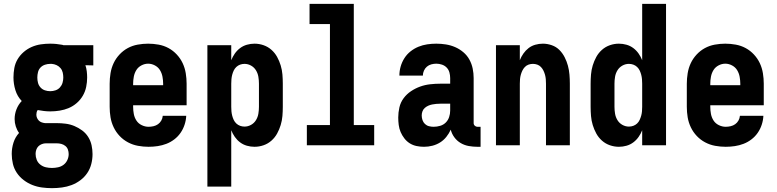

<svg xmlns="http://www.w3.org/2000/svg" viewBox="-20 -755 4040 998"><path d="M250 223Q224 223 198 219.5Q172 216 148 206.5Q124 197 103 181Q82 165 67.5 143.5Q53 122 47 96.5Q41 71 41 45Q41 15 50 -13.5Q59 -42 79 -64Q68 -79 62 -98Q56 -117 56 -136Q56 -162 65.5 -186.5Q75 -211 93 -230Q70 -254 60 -286.5Q50 -319 50 -352Q50 -377 54.5 -401.5Q59 -426 71.5 -447Q84 -468 103 -484.5Q122 -501 145 -511Q168 -521 192.5 -524.5Q217 -528 241 -528Q257 -528 272.5 -526.5Q288 -525 304 -522L310 -520H465V-415L424 -416Q429 -401 431 -384.5Q433 -368 433 -352Q433 -328 428 -303.5Q423 -279 410.5 -257.5Q398 -236 379 -219.5Q360 -203 337.5 -193.5Q315 -184 290.5 -180Q266 -176 241 -176Q225 -176 208.5 -178Q192 -180 176 -183Q172 -178 170.5 -171.5Q169 -165 169 -159Q169 -150 172.5 -142Q176 -134 182 -128Q188 -122 196.5 -119Q205 -116 214 -115H275Q298 -115 321.5 -112Q345 -109 366.5 -100Q388 -91 407 -77Q426 -63 438.5 -43Q451 -23 456 0Q461 23 461 46Q461 72 454.5 97.5Q448 123 433.5 144.5Q419 166 397.5 182Q376 198 352 207Q328 216 302 219.5Q276 223 250 223ZM241 -281Q255 -281 268.5 -285.5Q282 -290 291.5 -300.5Q301 -311 305 -324.5Q309 -338 309 -352Q309 -365 306 -378Q303 -391 294.5 -401Q286 -411 274 -416.5Q262 -422 249 -423H241Q227 -423 213.5 -418.5Q200 -414 190.5 -404Q181 -394 177.5 -380Q174 -366 174 -352Q174 -338 177.5 -324.5Q181 -311 190.5 -300.5Q200 -290 213.5 -285.5Q227 -281 241 -281ZM250 118Q266 118 282 114.5Q298 111 310.5 101.5Q323 92 330 77Q337 62 337 46Q337 34 333 22.5Q329 11 319.5 3.5Q310 -4 298.5 -7Q287 -10 275 -10H218Q208 -10 197.5 -6Q187 -2 179.5 5.5Q172 13 168.5 23.5Q165 34 165 45Q165 61 171 76Q177 91 190 101Q203 111 218.5 114.5Q234 118 250 118Z M752 8Q725 8 697.5 3Q670 -2 645.5 -15Q621 -28 602 -48Q583 -68 571 -93Q559 -118 554.5 -145Q550 -172 550 -200V-320Q550 -347 554.5 -374.5Q559 -402 570.5 -426.5Q582 -451 601 -471.5Q620 -492 644 -505Q668 -518 695.5 -523Q723 -528 750 -528Q777 -528 804.5 -523Q832 -518 856 -505Q880 -492 899 -471.5Q918 -451 929.5 -426.5Q941 -402 945.5 -374.5Q950 -347 950 -320V-208H672V-200Q672 -181 675.5 -162.5Q679 -144 689 -128.5Q699 -113 716.5 -104.5Q734 -96 752 -96Q765 -96 778 -99Q791 -102 801.5 -109.5Q812 -117 818.5 -128.5Q825 -140 826 -153H948Q947 -130 939.5 -107Q932 -84 918.5 -64.5Q905 -45 886 -30.5Q867 -16 845 -7.5Q823 1 799.5 4.5Q776 8 752 8ZM672 -312H828V-320Q828 -338 824.5 -356.5Q821 -375 811.5 -390.5Q802 -406 785 -415Q768 -424 750 -424Q732 -424 715 -415Q698 -406 688.5 -390.5Q679 -375 675.5 -356.5Q672 -338 672 -320Z M1058 215V-520H1182V-442Q1189 -460 1200.5 -476.5Q1212 -493 1228 -505Q1244 -517 1263.5 -522.5Q1283 -528 1303 -528Q1327 -528 1350 -520Q1373 -512 1391 -496Q1409 -480 1420.5 -459Q1432 -438 1439 -415Q1446 -392 1448 -368Q1450 -344 1450 -320V-200Q1450 -176 1448 -152Q1446 -128 1439 -105Q1432 -82 1420.5 -61Q1409 -40 1391 -24Q1373 -8 1350 0Q1327 8 1303 8Q1283 8 1263.5 2.5Q1244 -3 1228 -15Q1212 -27 1200.5 -43.5Q1189 -60 1182 -78V215ZM1251 -97Q1269 -97 1285 -106Q1301 -115 1310.5 -130.5Q1320 -146 1323 -164Q1326 -182 1326 -200V-320Q1326 -338 1323 -356Q1320 -374 1310.5 -389.5Q1301 -405 1285 -414Q1269 -423 1251 -423Q1239 -423 1228 -419Q1217 -415 1208.5 -407Q1200 -399 1195 -388.5Q1190 -378 1187 -366.5Q1184 -355 1183 -343.5Q1182 -332 1182 -320V-200Q1182 -188 1183 -176.5Q1184 -165 1187 -153.5Q1190 -142 1195 -131.5Q1200 -121 1208.5 -113Q1217 -105 1228 -101Q1239 -97 1251 -97Z M1575 0V-105H1695V-630H1589V-735H1819V-105H1925V0Z M2184 8Q2164 8 2145 4Q2126 0 2110 -10Q2094 -20 2082 -35.5Q2070 -51 2062.5 -68.5Q2055 -86 2052.5 -105.5Q2050 -125 2050 -144Q2050 -170 2056 -196.5Q2062 -223 2078 -244.5Q2094 -266 2116.5 -281Q2139 -296 2164 -305Q2189 -314 2216 -317Q2243 -320 2269 -320H2320V-349Q2320 -364 2316 -378.5Q2312 -393 2302 -403.5Q2292 -414 2277.5 -419Q2263 -424 2248 -424Q2235 -424 2222 -420.5Q2209 -417 2199 -408.5Q2189 -400 2183.5 -387.5Q2178 -375 2178 -362H2056Q2056 -386 2062.5 -409Q2069 -432 2082 -452.5Q2095 -473 2114 -488Q2133 -503 2155 -512Q2177 -521 2200.5 -524.5Q2224 -528 2248 -528Q2273 -528 2298 -524Q2323 -520 2346 -510Q2369 -500 2388.5 -483.5Q2408 -467 2420 -445Q2432 -423 2437 -398.5Q2442 -374 2442 -349V-115Q2442 -107 2448 -101.5Q2454 -96 2461 -96H2478V8H2461Q2439 8 2416.5 4Q2394 0 2374.5 -11.5Q2355 -23 2341.5 -41.5Q2328 -60 2323 -81Q2314 -61 2300 -43.5Q2286 -26 2267.5 -14.5Q2249 -3 2227.5 2.5Q2206 8 2184 8ZM2234 -96Q2251 -96 2268 -101Q2285 -106 2297 -118Q2309 -130 2314.5 -146.5Q2320 -163 2320 -180V-216H2269Q2258 -216 2247.5 -215Q2237 -214 2226.5 -212Q2216 -210 2206 -205.5Q2196 -201 2188 -194Q2180 -187 2176 -176.5Q2172 -166 2172 -155Q2172 -143 2176 -131Q2180 -119 2189 -110.5Q2198 -102 2210 -99Q2222 -96 2234 -96Z M2558 0V-520H2682V-442Q2689 -460 2700.5 -476.5Q2712 -493 2727.5 -505Q2743 -517 2762.5 -522.5Q2782 -528 2802 -528Q2825 -528 2848 -520Q2871 -512 2887.5 -495.5Q2904 -479 2915 -457.5Q2926 -436 2932 -413.5Q2938 -391 2940 -367.5Q2942 -344 2942 -320V0H2818V-320Q2818 -332 2817 -343.5Q2816 -355 2813 -366Q2810 -377 2805 -387.5Q2800 -398 2792 -406.5Q2784 -415 2773 -419Q2762 -423 2750 -423Q2738 -423 2727 -419Q2716 -415 2708 -406.5Q2700 -398 2695 -387.5Q2690 -377 2687 -366Q2684 -355 2683 -343.5Q2682 -332 2682 -320V0Z M3197 8Q3173 8 3150 0Q3127 -8 3109 -24Q3091 -40 3079.5 -61Q3068 -82 3061 -105Q3054 -128 3052 -152Q3050 -176 3050 -200V-320Q3050 -344 3052 -368Q3054 -392 3061 -415Q3068 -438 3079.5 -459Q3091 -480 3109 -496Q3127 -512 3150 -520Q3173 -528 3197 -528Q3217 -528 3236.5 -522.5Q3256 -517 3272 -505Q3288 -493 3299.5 -476.5Q3311 -460 3318 -442V-735H3442V0H3318V-78Q3311 -60 3299.5 -43.5Q3288 -27 3272 -15Q3256 -3 3236.5 2.5Q3217 8 3197 8ZM3249 -97Q3261 -97 3272 -101Q3283 -105 3291.5 -113Q3300 -121 3305 -132Q3310 -143 3313 -154Q3316 -165 3317 -176.5Q3318 -188 3318 -200V-320Q3318 -332 3317 -343.5Q3316 -355 3313 -366.5Q3310 -378 3305 -388.5Q3300 -399 3291.5 -407Q3283 -415 3272 -419Q3261 -423 3249 -423Q3231 -423 3215 -414Q3199 -405 3189.5 -389.5Q3180 -374 3177 -356Q3174 -338 3174 -320V-200Q3174 -182 3177 -164Q3180 -146 3189.5 -130.5Q3199 -115 3215 -106Q3231 -97 3249 -97Z M3752 8Q3725 8 3697.5 3Q3670 -2 3645.5 -15Q3621 -28 3602 -48Q3583 -68 3571 -93Q3559 -118 3554.5 -145Q3550 -172 3550 -200V-320Q3550 -347 3554.5 -374.5Q3559 -402 3570.5 -426.5Q3582 -451 3601 -471.5Q3620 -492 3644 -505Q3668 -518 3695.5 -523Q3723 -528 3750 -528Q3777 -528 3804.5 -523Q3832 -518 3856 -505Q3880 -492 3899 -471.5Q3918 -451 3929.5 -426.5Q3941 -402 3945.5 -374.5Q3950 -347 3950 -320V-208H3672V-200Q3672 -181 3675.5 -162.5Q3679 -144 3689 -128.5Q3699 -113 3716.5 -104.5Q3734 -96 3752 -96Q3765 -96 3778 -99Q3791 -102 3801.5 -109.5Q3812 -117 3818.5 -128.5Q3825 -140 3826 -153H3948Q3947 -130 3939.5 -107Q3932 -84 3918.5 -64.5Q3905 -45 3886 -30.5Q3867 -16 3845 -7.5Q3823 1 3799.5 4.5Q3776 8 3752 8ZM3672 -312H3828V-320Q3828 -338 3824.5 -356.5Q3821 -375 3811.5 -390.5Q3802 -406 3785 -415Q3768 -424 3750 -424Q3732 -424 3715 -415Q3698 -406 3688.5 -390.5Q3679 -375 3675.5 -356.5Q3672 -338 3672 -320Z"/></svg>

Font: Iosevka SS18 Extrabold
Style: Regular
Weight: 800
Monospace: yes
Designer: Belleve Invis
Foundry: Belleve Invis
Version: Version 25.1.1; ttfautohint (v1.8.4)